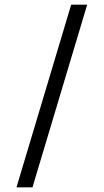

<svg xmlns="http://www.w3.org/2000/svg" viewBox="-20 -756 447 828"><path d="M356 -736 120 52H51L287 -736Z"/></svg>

Font: Mingzat
Style: Regular
Weight: 400
Designer: Jason Glavy (Lepcha), Lorna Priest (Lepcha additions), Walt Agee (Sophia), Victor Gaultney (Sophia)
Foundry: SIL International
Version: Version 0.100